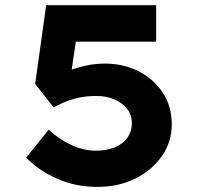

<svg xmlns="http://www.w3.org/2000/svg" viewBox="-20 -726 774 753"><path d="M362.3 7Q276.9 7 204.6 -24.8Q132.3 -56.6 82.5 -107.7L171.1 -217.6Q211.8 -179.5 259.8 -157.3Q307.8 -135.1 356.5 -135.1Q398.5 -135.1 430.2 -148.3Q461.8 -161.4 479.5 -186Q497.1 -210.5 497.1 -243.6Q497.1 -274.6 479.2 -298.2Q461.3 -321.8 429.9 -335.7Q398.5 -349.6 357.6 -349.6Q317 -349.6 284.7 -342Q252.4 -334.3 228.9 -323.7Q205.3 -313 190.4 -304.7L117.9 -396.7L161.1 -705.7H592.3V-562.7H241.8L285.8 -619L252.8 -397L193.3 -417.4Q213.9 -433.1 245.6 -446.6Q277.4 -460.2 315.2 -468.4Q353 -476.6 391.6 -476.6Q463.9 -476.6 522.9 -446.8Q581.9 -416.9 617.8 -363.4Q653.7 -309.9 653.7 -238Q653.7 -169 614.8 -113.5Q575.9 -58 510 -25.5Q444.1 7 362.3 7Z"/></svg>

Font: Lexend Peta
Style: Regular
Weight: 400
Designer: Bonnie Shaver-Troup, Thomas Jockin
Foundry: Lexend
Version: Version 1.007